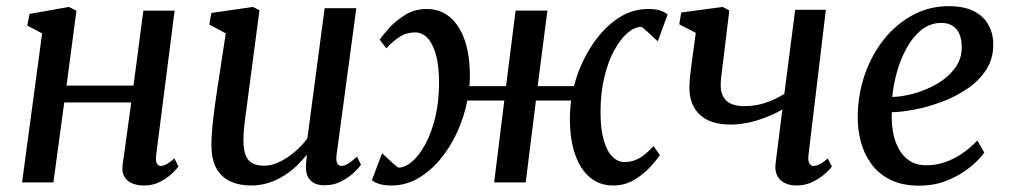

<svg xmlns="http://www.w3.org/2000/svg" viewBox="-20 -589 3268 620"><path d="M484.3 -88.8Q482.1 -70.3 486.4 -61.7Q490.7 -53.1 497.8 -53.1Q506.7 -53.1 517 -58.4Q527.4 -63.7 543.2 -77.5L556.1 -51.3Q551.8 -44.8 536.7 -29.9Q521.6 -14.9 498 -2.5Q474.4 10 445.1 10Q422.6 10 406 2.7Q389.4 -4.5 381.1 -19.3Q372.9 -34 375.9 -55.8L403.8 -258.1H187.4L152.5 0H51.3L116 -481.1L68.1 -506.3L75.4 -544.1L202.5 -566.6L226.8 -554.4L194.8 -312.5H411.1L442.9 -554.5H543.9Z M789.6 10Q755.5 10 726.8 -1.9Q698.1 -13.8 680.5 -42.3Q663 -70.7 662.7 -120.5Q662.7 -138 664.1 -158.8Q665.5 -179.6 668.2 -202.7Q670.8 -225.8 674 -249.3Q677.1 -272.8 680.6 -294.7L709 -481.3L655.9 -509.7L662.5 -547.2L797 -566.6L817.9 -556L782.8 -290.7Q780.3 -269.2 777.4 -248.6Q774.5 -228 771.9 -208.6Q769.3 -189.2 767.8 -171.1Q766.2 -153.1 766.2 -136.6Q766.2 -103.7 774.1 -85.7Q782 -67.7 796.9 -60.8Q811.7 -53.9 832.3 -53.9Q858 -53.9 884.1 -66.9Q910.3 -79.9 933.3 -100Q956.4 -120.1 972.5 -141.9L1028.4 -562.6H1130.6L1066.9 -89.5Q1064.4 -70.6 1069 -61.9Q1073.5 -53.1 1082.1 -53.1Q1091.6 -53.1 1103.2 -60Q1114.8 -66.8 1133 -83.4L1145.6 -56.9Q1141.3 -49.8 1125.2 -33.8Q1109 -17.8 1084 -4.3Q1059.1 9.3 1028.1 9.3Q996.8 9.3 981.7 -7.4Q966.5 -24.2 968.2 -52.3Q968 -54.2 968.2 -58.1Q968.4 -61.9 968.9 -66.9Q969.4 -71.8 969.9 -77Q970.4 -82.2 970.9 -86.8L969.6 -87.8Q955 -69.8 936.7 -52.4Q918.4 -35 895.8 -21Q873.3 -6.9 846.9 1.6Q820.4 10 789.6 10Z M1833.4 -310.9Q1850.8 -377.3 1885.9 -434Q1921.1 -490.8 1969 -525.4Q2017 -560 2072.8 -560Q2095.3 -560 2110.5 -555.5Q2125.7 -551 2135.8 -542L2104.2 -455.7Q2100.9 -458.3 2093.9 -464.9Q2086.9 -471.6 2078.3 -479.5Q2069.7 -487.4 2062.4 -493.7Q2055.1 -500.1 2051.2 -502.3Q2029.4 -502.3 2006.3 -482.6Q1983.3 -462.9 1963.4 -426.5Q1943.5 -390.1 1931.4 -339.5Q1919.2 -289 1919.2 -227.7Q1919.2 -172.4 1929.6 -136.5Q1939.9 -100.5 1957.5 -83.1Q1975.1 -65.7 1996.5 -65.7Q2023.6 -65.7 2045.4 -78.7Q2067.1 -91.8 2090.4 -117.1L2111 -88Q2101.9 -74.5 2080.8 -51Q2059.8 -27.5 2029.1 -8.8Q1998.3 10 1959.2 10Q1917.1 10 1885.9 -15.4Q1854.6 -40.8 1837.5 -89.2Q1820.3 -137.5 1820.3 -206.2Q1820.3 -220.5 1821.3 -235.1Q1822.3 -249.8 1824.3 -264.3H1710.6L1677.6 0H1575.7L1608.5 -264.3H1489.2Q1478.6 -210.5 1455.8 -161.1Q1432.9 -111.7 1400.5 -73.3Q1368.1 -34.8 1328.5 -12.4Q1288.9 10 1244.8 10Q1221.8 10 1206.5 5.5Q1191.3 1 1180.8 -7L1213.9 -94.3Q1216.7 -91.7 1223.6 -85.1Q1230.6 -78.4 1239.2 -70.5Q1247.7 -62.6 1255.2 -56.3Q1262.6 -49.9 1266.4 -47.7Q1288 -47.7 1310.9 -67.4Q1333.8 -87.1 1353.6 -123.5Q1373.4 -159.9 1385.6 -210.5Q1397.7 -261 1397.7 -322.3Q1397.7 -377.7 1387.4 -413.6Q1377 -449.5 1359.8 -466.9Q1342.5 -484.3 1320.9 -484.3Q1293.8 -484.3 1272.4 -471.3Q1251.1 -458.2 1227.5 -432.9L1206.2 -461Q1215.6 -475 1236.6 -498.5Q1257.6 -522 1288.5 -541Q1319.3 -560 1358.6 -560Q1400.5 -560 1431.7 -534.6Q1462.8 -509.2 1480.1 -460.8Q1497.3 -412.5 1497.3 -343.8Q1497.3 -335.4 1496.9 -327Q1496.6 -318.6 1495.6 -310.9H1614.1L1644.9 -554.7H1747.6L1716.2 -310.9Z M2335.1 -555.3 2316.2 -399.6Q2314.5 -383.8 2312.3 -368.6Q2310.2 -353.5 2308.7 -339.6Q2307.3 -325.7 2307.3 -312.5Q2307.3 -281.4 2325.7 -263.8Q2344 -246.3 2383.3 -246.3Q2420.6 -246.3 2452.6 -257.3Q2484.6 -268.3 2512.8 -285.9L2547.7 -557.3H2646.8L2590.8 -88.8Q2588.6 -70.8 2593.4 -62Q2598.1 -53.1 2606 -53.1Q2614.7 -53.1 2626.4 -58.4Q2638 -63.7 2652.7 -77.5L2666.4 -51.3Q2660.5 -42.6 2644.2 -28Q2627.8 -13.3 2604.1 -1.7Q2580.4 10 2552.7 10Q2529.2 10 2512.9 1.4Q2496.6 -7.2 2489.1 -23.1Q2481.7 -38.9 2484.4 -60.7L2506.4 -235.3Q2481.5 -221 2453 -210Q2424.5 -198.9 2395.6 -192.8Q2366.6 -186.8 2339.1 -186.8Q2273.6 -186.8 2239.9 -218.5Q2206.2 -250.3 2206.2 -306.1Q2206.2 -322.8 2208.3 -342.8Q2210.5 -362.9 2213.3 -383.5Q2216.2 -404.1 2218.5 -422.1L2226.8 -482.9L2173.5 -510.4L2179.8 -548.6L2313.9 -566.6Z M3158.5 -96.4Q3144.9 -76.3 3115.1 -51.2Q3085.4 -26.1 3042.8 -7.8Q3000.3 10.5 2947.9 10.5Q2893.5 10.5 2855.3 -8.5Q2817.1 -27.5 2793.6 -59.8Q2770.1 -92 2759.6 -131.9Q2749.1 -171.7 2749.7 -212.8Q2750.5 -285.4 2773.1 -349.7Q2795.7 -414 2835.4 -463.2Q2875.2 -512.5 2928.4 -540.8Q2981.5 -569.1 3043.8 -569.1Q3093 -569.1 3124.6 -553Q3156.2 -536.9 3171.6 -509.1Q3187.1 -481.3 3187.4 -446.8Q3187.9 -399.7 3164.7 -363.8Q3141.5 -328 3103.5 -302.4Q3065.5 -276.7 3021.2 -260.1Q2976.9 -243.6 2934.2 -235.4Q2891.5 -227.2 2860 -226.6Q2858.2 -194.9 2863.4 -164.5Q2868.5 -134.1 2881.7 -109.3Q2894.8 -84.6 2917 -70Q2939.2 -55.3 2971.5 -55.3Q3002.3 -55.3 3031.3 -65.2Q3060.3 -75.2 3086.8 -93.1Q3113.3 -111.1 3135.9 -135.3ZM3020.1 -515Q2983.3 -515 2955.1 -492.1Q2926.9 -469.2 2907.1 -432.8Q2887.3 -396.4 2875.9 -354.9Q2864.5 -313.4 2861.3 -275.8Q2895.5 -276.8 2934.6 -288Q2973.7 -299.2 3008.3 -319.7Q3042.8 -340.3 3064.4 -369.8Q3086 -399.3 3085.6 -437.6Q3085.1 -476.2 3067.7 -495.6Q3050.4 -515 3020.1 -515Z"/></svg>

Font: Merriweather 7pt Light
Style: Italic
Weight: 300
Italic angle: -7.8°
Designer: Eben Sorkin
Foundry: Eben Sorkin
Version: Version 2.200;gftools[0.9.31]